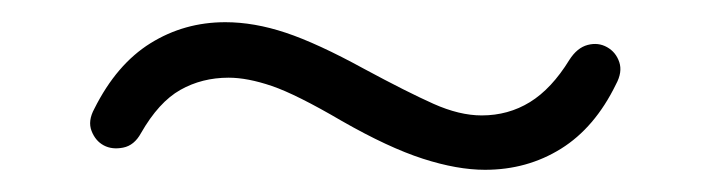

<svg xmlns="http://www.w3.org/2000/svg" viewBox="-20 -374 640 173"><path d="M417 -221Q392 -221 361 -231Q330 -241 288 -265Q247 -289 225 -296.5Q203 -304 186 -304Q162 -304 142.5 -293Q123 -282 107 -254Q101 -243 91 -241Q81 -239 73.5 -243Q66 -247 62.5 -256Q59 -265 65 -276Q85 -316 115.5 -335Q146 -354 183 -354Q209 -354 237.5 -344.5Q266 -335 308 -312Q347 -291 370.5 -280.5Q394 -270 414 -270Q438 -270 457.5 -282Q477 -294 493 -320Q500 -331 509.5 -333.5Q519 -336 527 -331.5Q535 -327 538 -318Q541 -309 535 -298Q516 -259 485.5 -240Q455 -221 417 -221Z"/></svg>

Font: Nunito ExtraLight Light
Style: Regular
Weight: 300
Version: Version 3.602